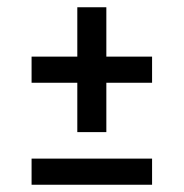

<svg xmlns="http://www.w3.org/2000/svg" viewBox="-20 -560 506 529"><path d="M67 -51V-123H399V-51ZM399 -404V-332H273V-196H193V-332H67V-404H193V-540H273V-404Z"/></svg>

Font: PTCRaleway Medium
Style: Regular
Weight: 500
Designer: Matt McInerney, Pablo Impallari, Rodrigo Fuenzalida
Foundry: Matt McInerney, Pablo Impallari, Rodrigo Fuenzalida
Version: Version 3.000g; ttfautohint (v1.5) -l 8 -r 28 -G 28 -x 14 -D